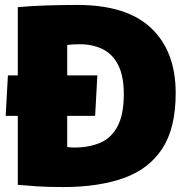

<svg xmlns="http://www.w3.org/2000/svg" viewBox="-20 -751 760 777"><path d="M236 6Q173 6 128.5 3Q84 0 52 -3V-282H3L12 -446H52V-722Q105 -727 168.5 -729Q232 -731 293 -731Q493 -731 592 -637Q691 -543 691 -374Q691 -233 637 -150Q583 -67 481 -30.5Q379 6 236 6ZM282 -154Q340 -154 385 -173Q430 -192 455.5 -239.5Q481 -287 481 -370Q481 -444 458 -488.5Q435 -533 394.5 -552.5Q354 -572 303 -572Q272 -572 252 -569V-446H374L365 -282H252V-156Q257 -155 266 -154.5Q275 -154 282 -154Z"/></svg>

Font: Murecho Black
Style: Regular
Weight: 900
Designer: Neil Summerour
Foundry: Positype
Version: Version 1.010; ttfautohint (v1.8.3)